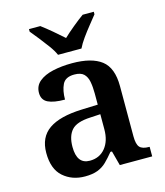

<svg xmlns="http://www.w3.org/2000/svg" viewBox="-115 -853 815 950"><g transform="rotate(-15 292.5 -378.0)"><path d="M203 10Q137 10 92 -29.5Q47 -69 47 -152Q47 -232 103 -271Q159 -310 272 -314L355 -317V-374Q355 -408 350 -434.5Q345 -461 329.5 -476Q314 -491 281 -491Q235 -491 220 -460Q205 -429 205 -383Q148 -383 118.5 -397.5Q89 -412 89 -448Q89 -484 115.5 -506Q142 -528 186.5 -538Q231 -548 285 -548Q385 -548 435 -509.5Q485 -471 485 -377V-120Q485 -79 498.5 -64Q512 -49 546 -49H549V0H383L363 -75H355Q333 -48 313.5 -29Q294 -10 268 0Q242 10 203 10ZM246 -59Q296 -59 325.5 -95Q355 -131 355 -191V-268L303 -265Q233 -262 206.5 -232.5Q180 -203 180 -147Q180 -59 246 -59ZM229 -606Q219 -629 199.5 -655.5Q180 -682 159.5 -708Q139 -734 123 -753V-766H181Q204 -749 235 -723Q266 -697 289 -676Q311 -697 342.5 -723Q374 -749 398 -766H455V-753Q440 -734 419 -708Q398 -682 379 -655.5Q360 -629 349 -606Z"/></g></svg>

Font: Noto Serif Thai SemiBold
Style: Regular
Weight: 600
Designer: Monotype Design Team
Foundry: Monotype Imaging Inc.
Version: Version 2.001; ttfautohint (v1.8.4.7-5d5b)